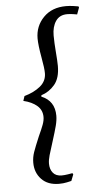

<svg xmlns="http://www.w3.org/2000/svg" viewBox="-55 -684 439 851"><g transform="rotate(-5 164.5 -258.0)"><path d="M153 -361Q153 -383 144 -432Q134 -488 134 -517Q134 -572 171.5 -610.5Q209 -649 272 -649Q288 -649 305 -646.5Q322 -644 327 -643L329 -638L318 -608Q314 -609 299.5 -611Q285 -613 274 -613Q240 -613 223 -588Q206 -563 206 -524Q206 -506 207 -489Q208 -472 209 -458Q213 -408 213 -388Q213 -334 188.5 -305Q164 -276 129 -265L128 -259Q187 -235 187 -169Q187 -149 180.5 -124Q174 -99 160 -55Q148 -18 142 3Q136 24 136 40Q136 65 149 81Q162 97 188 97Q200 97 215.5 94.5Q231 92 236 91L239 97L228 125Q224 126 208 129.5Q192 133 173 133Q123 133 95 103.5Q67 74 67 30Q67 6 75 -17Q83 -40 102 -85Q116 -115 123 -134Q130 -153 130 -168Q130 -199 107.5 -218.5Q85 -238 47 -247L54 -268Q97 -280 125 -303Q153 -326 153 -361Z"/></g></svg>

Font: Alegreya SC
Style: Italic
Weight: 400
Italic angle: -7°
Designer: Juan Pablo del Peral
Foundry: Huerta Tipografica
Version: Version 2.007; ttfautohint (v1.6)